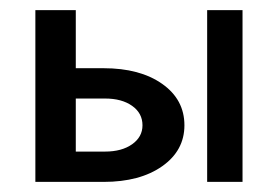

<svg xmlns="http://www.w3.org/2000/svg" viewBox="-20 -360 550 380"><path d="M50 0V-340H130V-225H185Q257 -225 301 -194Q345 -163 345 -112Q345 -62 301 -31Q257 0 185 0ZM130 -60H188Q221 -60 241.5 -74.5Q262 -89 262 -112Q262 -136 241.5 -150.5Q221 -165 188 -165H130ZM390 0V-340H460V0Z"/></svg>

Font: Glametrix
Style: Bold
Weight: 700
Designer: gluk
Foundry: gluk
Version: Version 0.40